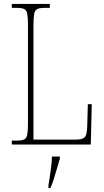

<svg xmlns="http://www.w3.org/2000/svg" viewBox="-20 -734 528 975"><path d="M40 0V-20H66Q91 -20 103 -26Q115 -32 118.5 -51Q122 -70 122 -108V-606Q122 -645 118.5 -663.5Q115 -682 103 -688Q91 -694 66 -694H40V-714H233V-694H206Q181 -694 169 -688Q157 -682 153.5 -663.5Q150 -645 150 -606V-25H363Q389 -25 401.5 -31Q414 -37 418 -52Q422 -67 423 -94L426 -205H446L441 0ZM226 208Q230 183 233.5 159Q237 135 240 110.5Q243 86 244 61H284V71Q278 92 270 119.5Q262 147 253.5 174Q245 201 236 221H226Z"/></svg>

Font: Noto Serif Khmer Condensed Thin
Style: Regular
Weight: 250
Width: 3
Designer: Danh Hong and the Monotype Design Team
Foundry: Monotype Imaging Inc.
Version: Version 2.004